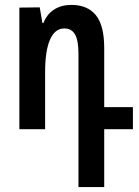

<svg xmlns="http://www.w3.org/2000/svg" viewBox="-20 -527 566 783"><path d="M300 -308Q300 -362 286 -386.5Q272 -411 242 -411Q204 -411 184 -365.5Q164 -320 164 -233V0H59V-496L142 -497L153 -433H157Q171 -469 200.5 -488Q230 -507 271 -507Q337 -507 371 -465Q405 -423 405 -332V-90H522V0H405V236H300Z"/></svg>

Font: Noto Sans Armenian Medium Cond
Style: Regular
Weight: 500
Width: 3
Designer: Monotype Design team
Foundry: Monotype Imaging Inc.
Version: Version 1.000